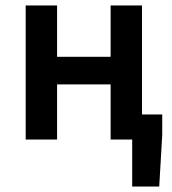

<svg xmlns="http://www.w3.org/2000/svg" viewBox="-20 -511 629 703"><path d="M464 172V0H385V-202H189V0H74V-491H189V-303H385V-491H500V-92H574V-17L563 172Z"/></svg>

Font: TT Toshiba Sans Medium
Style: Regular
Weight: 500
Designer: Paul D. Hunt
Foundry: Toshiba Corporation
Version: Version 2.020;PS 2.000;hotconv 1.0.86;makeotf.lib2.5.63406